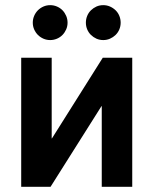

<svg xmlns="http://www.w3.org/2000/svg" viewBox="-20 -718 590 738"><path d="M371.1 0V-310.1H370.1L174.3 0H61.5V-496.1H178.7V-186H179.7L375 -496.1H488.3V0ZM239.7 -630.9Q239.7 -617.2 234.4 -605Q229 -592.8 220.2 -583.7Q211.4 -574.7 199 -569.3Q186.5 -564 172.9 -564Q159.2 -564 147 -569.3Q134.8 -574.7 125.7 -583.7Q116.7 -592.8 111.3 -605Q106 -617.2 106 -630.9Q106 -644.5 111.3 -657Q116.7 -669.4 125.7 -678.5Q134.8 -687.5 147 -692.9Q159.2 -698.2 172.9 -698.2Q186.5 -698.2 199 -692.9Q211.4 -687.5 220.2 -678.5Q229 -669.4 234.4 -657Q239.7 -644.5 239.7 -630.9ZM443.8 -630.9Q443.8 -617.2 438.7 -605Q433.6 -592.8 424.3 -583.7Q415 -574.7 402.8 -569.3Q390.6 -564 377 -564Q362.8 -564 350.8 -569.3Q338.9 -574.7 329.6 -583.7Q320.3 -592.8 315.2 -605Q310.1 -617.2 310.1 -630.9Q310.1 -644.5 315.2 -657Q320.3 -669.4 329.6 -678.5Q338.9 -687.5 350.8 -692.9Q362.8 -698.2 377 -698.2Q390.6 -698.2 402.8 -692.9Q415 -687.5 424.3 -678.5Q433.6 -669.4 438.7 -657Q443.8 -644.5 443.8 -630.9ZM0 -496.1Z"/></svg>

Font: Code New Roman
Style: Bold
Weight: 700
Monospace: yes
Designer: Sam Radian
Foundry: Code New Roman
Version: Version 1.508 October 19, 2014